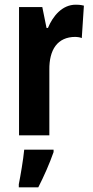

<svg xmlns="http://www.w3.org/2000/svg" viewBox="-20 -576 394 817"><path d="M302 -556C245 -556 205 -508 184 -457H178L160 -546H61V0H190V-279C189 -364 224 -419 301 -419C304 -419 320 -418 328 -414L337 -552C321 -556 310 -556 302 -556ZM208 71V61H83C79 104 67 173 60 208V221H143C167 174 191 120 208 71Z"/></svg>

Font: Noto Sans Malayalam ExtraCondensed
Style: Bold
Weight: 700
Width: 2
Designer: Jelle Bosma - Monotype Design Team
Foundry: Monotype Imaging Inc.
Version: Version 2.104